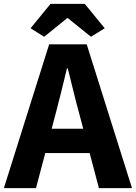

<svg xmlns="http://www.w3.org/2000/svg" viewBox="-26 -972 702 992"><path d="M-6 0 228 -743H422L656 0H485L385 -379Q369 -436 354 -498.5Q339 -561 324 -619H320Q306 -560 290.5 -498Q275 -436 260 -379L160 0ZM146 -181V-307H502V-181ZM202 -782 132 -826 235 -952H412L515 -826L444 -782L325 -878H321Z"/></svg>

Font: Noto Sans SC ExtraBold
Style: Regular
Weight: 800
Designer: Ryoko NISHIZUKA 西塚涼子 (kana, bopomofo & ideographs); Paul D. Hunt (Latin, Greek & Cyrillic); Sandoll Communications 산돌커뮤니
Foundry: Adobe
Version: Version 2.004-H2;hotconv 1.0.118;makeotfexe 2.5.65603